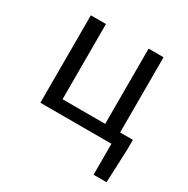

<svg xmlns="http://www.w3.org/2000/svg" viewBox="-152 -619 903 924"><g transform="rotate(30 300.0 -157.0)"><path d="M93 0V-486H177V-68H414V-486H497V0ZM488 172V0H450V-68H568V-15L560 172Z"/></g></svg>

Font: Source Code Variable
Style: Regular
Weight: 400
Monospace: yes
Designer: Paul D. Hunt, Teo Tuominen
Foundry: Adobe Systems Incorporated
Version: Version 1.010;hotconv 1.0.106;makeotfexe 2.5.65593